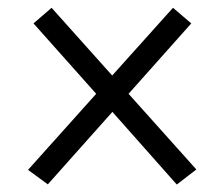

<svg xmlns="http://www.w3.org/2000/svg" viewBox="-20 -464 582 498"><path d="M104 14.2 271.5 -173.8 438.5 14.6 489.3 -24.4 313.5 -220.7 476.1 -403.3 428.7 -443.8 271 -268.1 113.8 -443.8 66.9 -403.3 229.5 -220.7 52.7 -23.4Z"/></svg>

Font: SG Kara SemiBold
Style: Regular
Weight: 400
Designer: Damoon Khanjanzadeh
Version: Version 1.000